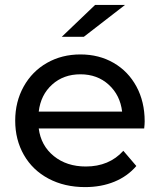

<svg xmlns="http://www.w3.org/2000/svg" viewBox="-20 -757 652 783"><path d="M568 -233H138Q147 -163 199.5 -120.5Q252 -78 330 -78Q425 -78 483 -142L536 -80Q500 -38 446.5 -16Q393 6 327 6Q243 6 178 -28.5Q113 -63 77.5 -125Q42 -187 42 -265Q42 -342 76.5 -404Q111 -466 171.5 -500.5Q232 -535 308 -535Q384 -535 443.5 -500.5Q503 -466 536.5 -404Q570 -342 570 -262Q570 -251 568 -233ZM138 -302H478Q470 -369 423.5 -411.5Q377 -454 308 -454Q239 -454 192.5 -412Q146 -370 138 -302ZM368 -737H490L322 -607H232Z"/></svg>

Font: APTA Sans Medium
Style: Bold
Weight: 500
Version: Version 7.200